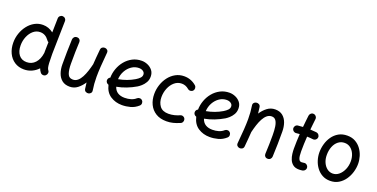

<svg xmlns="http://www.w3.org/2000/svg" viewBox="-22 -1467 4456 2271"><g transform="rotate(20 2206.0 -332.0)"><path d="M304.7 -534.2Q377 -534.2 436 -487.8L439.9 -665.5Q440.4 -684.6 454.1 -697.8Q467.8 -710.9 486.8 -710.4Q505.9 -710 519 -696.3Q532.2 -682.6 531.7 -663.6L522.9 -249Q522.9 -174.8 525.4 -135.5Q527.8 -96.2 532.7 -78.4Q537.6 -60.5 544.9 -51.3Q557.1 -37.1 554.9 -17.8Q552.7 1.5 538.1 13.7Q523.9 25.9 504.4 23.9Q484.9 22 473.1 7.3Q456.1 -13.7 446.8 -39.6Q412.6 -2.9 367.2 17.8Q321.8 38.6 269 38.6Q201.2 38.6 150.4 5.4Q99.6 -27.8 71.8 -86.2Q43.9 -144.5 43.9 -218.8Q43.9 -279.3 63.5 -335.7Q83 -392.1 118.2 -437Q153.3 -481.9 200.9 -508.1Q248.5 -534.2 304.7 -534.2ZM136.7 -217.3Q136.7 -142.1 171.6 -97.7Q206.5 -53.2 270 -53.2Q334.5 -53.2 377 -99.9Q419.4 -146.5 430.2 -225.1Q430.2 -226.6 430.7 -228Q430.7 -237.8 430.7 -250L433.1 -363.8Q418.9 -369.6 411.6 -383.3Q369.1 -442.4 303.7 -442.4Q254.9 -442.4 217.3 -410.4Q179.7 -378.4 158.2 -326.9Q136.7 -275.4 136.7 -217.3Z M1127 -480.5Q1117.2 -376 1112.5 -302.7Q1107.9 -229.5 1107.9 -172.9Q1107.9 -126 1111.1 -86.7Q1114.3 -47.4 1120.6 -7.3Q1124 13.7 1113.3 26.6Q1102.5 39.6 1086.9 43.5Q1068.8 47.4 1051.3 38.8Q1033.7 30.3 1029.8 7.3Q1023.4 -32.7 1020 -70.3Q987.8 -20.5 945.1 12.5Q902.3 45.4 847.2 45.4Q787.6 45.4 750.2 15.4Q712.9 -14.6 695.3 -64.7Q677.7 -114.7 677.7 -173.8Q677.7 -251 678.7 -329.3Q679.7 -407.7 683.6 -489.3Q684.6 -506.3 697 -520.3Q709.5 -534.2 731 -534.2Q753.4 -534.2 765.4 -520.8Q777.3 -507.3 776.4 -489.3Q772.9 -423.3 771.7 -361.6Q770.5 -299.8 770.5 -215.8Q770.5 -139.2 787.4 -92.8Q804.2 -46.4 855 -46.4Q888.7 -46.4 914.8 -68.6Q940.9 -90.8 960.4 -127.9Q980 -165 994.6 -210Q1009.3 -254.9 1020 -300.3V-301.3Q1022.5 -341.3 1026.4 -387.9Q1030.3 -434.6 1035.6 -489.3Q1038.1 -511.2 1053.7 -521.2Q1069.3 -531.2 1086.9 -529.3Q1104 -527.8 1116.7 -515.6Q1129.4 -503.4 1127 -480.5Z M1705.6 -29.8Q1661.1 10.3 1608.2 24.4Q1555.2 38.6 1502.9 38.6Q1420.9 38.6 1357.4 -2.7Q1293.9 -43.9 1272.9 -133.3Q1258.8 -137.2 1248.5 -148.4Q1238.3 -159.7 1237.3 -175.3Q1236.3 -189.9 1243.9 -202.1Q1251.5 -214.4 1264.2 -219.7Q1265.1 -277.8 1285.4 -334Q1305.7 -390.1 1343 -435.3Q1380.4 -480.5 1432.4 -507.6Q1484.4 -534.7 1548.3 -534.7Q1585.4 -534.7 1622.6 -518.8Q1659.7 -502.9 1684.6 -471.7Q1709.5 -440.4 1709.5 -393.1Q1709.5 -351.6 1690.4 -319.3Q1671.4 -287.1 1646.5 -265.4Q1621.6 -243.7 1603.5 -232.9Q1547.9 -200.2 1488.5 -177.2Q1429.2 -154.3 1366.7 -142.6Q1381.8 -96.7 1416.7 -75Q1451.7 -53.2 1502.9 -53.2Q1545.9 -53.2 1582 -64.2Q1618.2 -75.2 1643.6 -98.1Q1657.7 -110.8 1677 -110.1Q1696.3 -109.4 1708.5 -95.2Q1721.2 -81.1 1720.5 -61.8Q1719.7 -42.5 1705.6 -29.8ZM1545.9 -442.9Q1496.1 -442.9 1454.1 -414.3Q1412.1 -385.7 1385.7 -338.1Q1359.4 -290.5 1356.4 -233.9Q1465.3 -253.9 1553.2 -306.2Q1584 -324.7 1602.1 -344Q1620.1 -363.3 1620.1 -386.2Q1620.1 -412.1 1598.6 -427.5Q1577.1 -442.9 1545.9 -442.9Z M2239.3 -413.1Q2227.1 -398.9 2207.8 -397.5Q2188.5 -396 2174.3 -408.2Q2134.3 -442.9 2085 -442.9Q2033.2 -442.9 1993.9 -409.4Q1954.6 -376 1932.9 -323.2Q1911.1 -270.5 1911.1 -211.4Q1911.1 -145 1945.3 -99.1Q1979.5 -53.2 2055.7 -53.2Q2093.3 -53.2 2130.1 -62.5Q2167 -71.8 2198.2 -86.4Q2216.3 -92.3 2233.4 -83.5Q2250.5 -74.7 2255.9 -56.2Q2261.2 -38.1 2252.4 -21.2Q2243.7 -4.4 2225.6 1Q2184.6 18.6 2145.5 28.6Q2106.4 38.6 2063 38.6Q1982.4 38.6 1928 4.6Q1873.5 -29.3 1845.9 -87.2Q1818.4 -145 1818.4 -216.8Q1818.4 -277.3 1837.4 -334.2Q1856.4 -391.1 1891.4 -436.3Q1926.3 -481.4 1974.9 -508.1Q2023.4 -534.7 2082.5 -534.7Q2127 -534.7 2165 -520Q2203.1 -505.4 2234.4 -478Q2248.5 -465.8 2250 -446.5Q2251.5 -427.2 2239.3 -413.1Z M2810.1 -29.8Q2765.6 10.3 2712.6 24.4Q2659.7 38.6 2607.4 38.6Q2525.4 38.6 2461.9 -2.7Q2398.4 -43.9 2377.4 -133.3Q2363.3 -137.2 2353 -148.4Q2342.8 -159.7 2341.8 -175.3Q2340.8 -189.9 2348.4 -202.1Q2356 -214.4 2368.7 -219.7Q2369.6 -277.8 2389.9 -334Q2410.2 -390.1 2447.5 -435.3Q2484.9 -480.5 2536.9 -507.6Q2588.9 -534.7 2652.8 -534.7Q2689.9 -534.7 2727.1 -518.8Q2764.2 -502.9 2789.1 -471.7Q2814 -440.4 2814 -393.1Q2814 -351.6 2794.9 -319.3Q2775.9 -287.1 2751 -265.4Q2726.1 -243.7 2708 -232.9Q2652.3 -200.2 2593 -177.2Q2533.7 -154.3 2471.2 -142.6Q2486.3 -96.7 2521.2 -75Q2556.2 -53.2 2607.4 -53.2Q2650.4 -53.2 2686.5 -64.2Q2722.7 -75.2 2748 -98.1Q2762.2 -110.8 2781.5 -110.1Q2800.8 -109.4 2813 -95.2Q2825.7 -81.1 2825 -61.8Q2824.2 -42.5 2810.1 -29.8ZM2650.4 -442.9Q2600.6 -442.9 2558.6 -414.3Q2516.6 -385.7 2490.2 -338.1Q2463.9 -290.5 2460.9 -233.9Q2569.8 -253.9 2657.7 -306.2Q2688.5 -324.7 2706.5 -344Q2724.6 -363.3 2724.6 -386.2Q2724.6 -412.1 2703.1 -427.5Q2681.6 -442.9 2650.4 -442.9Z M2944.8 -8.3Q2954.6 -112.8 2959.5 -186.3Q2964.4 -259.8 2964.4 -315.9Q2964.4 -363.3 2961.2 -402.6Q2958 -441.9 2951.7 -481.9Q2948.2 -502.9 2959 -515.9Q2969.7 -528.8 2985.4 -532.2Q3003.4 -536.6 3021.2 -527.8Q3039.1 -519 3042.5 -496.1Q3048.8 -456.5 3052.2 -418Q3084.5 -467.8 3128.2 -501Q3171.9 -534.2 3228 -534.2Q3286.1 -534.2 3323 -504.2Q3359.9 -474.1 3377.2 -424.3Q3394.5 -374.5 3394.5 -314.9Q3394.5 -238.3 3393.6 -159.9Q3392.6 -81.5 3388.2 0.5Q3387.7 17.6 3375.2 31.5Q3362.8 45.4 3341.3 45.4Q3318.8 45.4 3306.9 31.7Q3294.9 18.1 3295.9 0Q3299.3 -65.4 3300.5 -122.8Q3301.8 -180.2 3301.8 -236.3Q3301.8 -297.4 3294.7 -343.8Q3287.6 -390.1 3269.3 -416.3Q3251 -442.4 3217.3 -442.4Q3183.6 -442.4 3157.5 -420.2Q3131.3 -397.9 3111.6 -360.8Q3091.8 -323.7 3077.4 -278.8Q3063 -233.9 3052.2 -188.5Q3051.8 -187 3051.3 -185.5Q3048.8 -146 3044.9 -99.9Q3041 -53.7 3036.1 0.5Q3034.2 22.5 3018.3 32.5Q3002.4 42.5 2984.9 40.5Q2968.3 38.6 2955.6 26.4Q2942.9 14.2 2944.8 -8.3Z M3816.4 -394.5Q3814 -376 3798.6 -364.3Q3783.2 -352.5 3764.6 -355Q3729.5 -359.4 3690.4 -360.4Q3687 -314 3685.3 -267.3Q3683.6 -220.7 3683.6 -173.3Q3683.6 -144 3686.5 -116.5Q3689.5 -88.9 3700 -71Q3710.4 -53.2 3732.9 -53.2Q3746.1 -53.2 3761.2 -56.2Q3779.8 -60.1 3795.4 -49.1Q3811 -38.1 3814.5 -19.5Q3818.4 -1 3807.4 14.9Q3796.4 30.8 3777.8 34.7Q3765.6 36.6 3754.4 37.6Q3743.2 38.6 3732.9 38.6Q3684.6 38.6 3656.2 16.6Q3627.9 -5.4 3614 -39.1Q3600.1 -72.8 3595.9 -108.9Q3591.8 -145 3591.8 -173.3Q3591.8 -220.2 3593.5 -266.6Q3595.2 -313 3598.1 -358.9Q3575.7 -357.4 3554.2 -355Q3535.6 -353 3520.5 -364.7Q3505.4 -376.5 3502.9 -395Q3501 -413.6 3512.7 -429Q3524.4 -444.3 3543 -446.3Q3573.2 -449.7 3605.5 -451.2Q3608.9 -488.3 3612.8 -525.4Q3616.7 -562.5 3621.1 -599.1Q3623.5 -617.7 3638.4 -629.9Q3653.3 -642.1 3671.9 -639.6Q3690.4 -637.7 3702.6 -622.3Q3714.8 -606.9 3712.4 -588.4Q3708.5 -554.2 3704.8 -520Q3701.2 -485.8 3697.8 -452.1Q3739.3 -450.7 3776.4 -446.3Q3794.9 -443.8 3806.9 -428.5Q3818.8 -413.1 3816.4 -394.5Z M4135.3 -534.7Q4193.8 -534.7 4237.3 -510.3Q4280.8 -485.8 4309.8 -445.8Q4338.9 -405.8 4353.3 -357.9Q4367.7 -310.1 4367.7 -262.7Q4367.7 -210.9 4351.8 -157.7Q4335.9 -104.5 4304.7 -60.1Q4273.4 -15.6 4227.8 11.5Q4182.1 38.6 4122.1 38.6Q4066.9 38.6 4023.7 14.9Q3980.5 -8.8 3950.7 -48.6Q3920.9 -88.4 3905.5 -137.5Q3890.1 -186.5 3890.1 -237.3Q3890.1 -289.6 3905 -342Q3919.9 -394.5 3950.2 -438Q3980.5 -481.4 4026.6 -508.1Q4072.8 -534.7 4135.3 -534.7ZM4135.3 -442.9Q4088.9 -442.9 4054.4 -415.5Q4020 -388.2 4001.5 -341.6Q3982.9 -294.9 3982.9 -237.3Q3982.9 -184.1 4001.7 -142.6Q4020.5 -101.1 4052 -77.1Q4083.5 -53.2 4122.1 -53.2Q4164.6 -53.2 4199.5 -82Q4234.4 -110.8 4255.1 -158.7Q4275.9 -206.5 4275.9 -262.7Q4275.9 -312 4258.3 -353Q4240.7 -394 4209 -418.5Q4177.2 -442.9 4135.3 -442.9Z"/></g></svg>

Font: Mikhak Medium
Style: Regular
Weight: 500
Designer: Amin Abedi
Version: Version 3.3